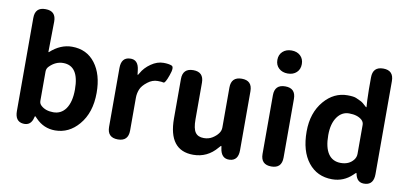

<svg xmlns="http://www.w3.org/2000/svg" viewBox="-75 -1059 2814 1322"><g transform="rotate(10 1332.5 -398.5)"><path d="M360 14Q281 14 225 -44Q211 -59 209 -59Q207 -59 205 -50Q191 12 135 6Q79 0 79 -72V-723Q79 -798 152 -797Q226 -797 225 -722L222 -512Q222 -507 226 -510Q296 -574 377 -574Q480 -574 539 -496.5Q598 -419 598 -290Q598 -151 525 -66Q457 14 360 14ZM413 -151Q447 -199 447 -287Q447 -453 336 -453Q283 -453 241 -410Q226 -395 226 -374V-169Q226 -149 241 -136Q273 -107 327 -107Q381 -107 413 -151Z M797 0Q723 0 723 -75V-486Q723 -560 783 -563Q842 -567 850 -493L853 -468Q854 -461 855.5 -461Q857 -461 865 -475Q887 -515 929.5 -544.5Q972 -574 1016 -574Q1053 -574 1073.5 -565.5Q1094 -557 1072 -497Q1051 -437 1039 -440.5Q1027 -444 998 -444Q961 -444 929 -419Q892 -391 881 -362Q870 -334 870 -304V-75Q870 0 797 0Z M1326 14Q1153 14 1153 -210V-485Q1153 -560 1227 -560Q1300 -560 1300 -485V-229Q1300 -165 1318.5 -138.5Q1337 -112 1378 -112Q1412 -112 1437.5 -128Q1463 -144 1477 -163Q1492 -182 1492 -206V-485Q1492 -560 1566 -560Q1639 -560 1639 -485V-73Q1639 0 1580 4Q1520 8 1510 -65L1509 -72Q1508 -80 1506 -80Q1504 -80 1491 -65Q1425 14 1326 14Z M1870 0Q1796 0 1796 -75V-485Q1796 -560 1870 -560Q1943 -560 1943 -485V-75Q1943 0 1870 0ZM1870 -650Q1832 -650 1808 -672Q1784 -694 1784 -730.5Q1784 -767 1808 -789Q1832 -811 1870 -811Q1908 -811 1931.5 -789Q1955 -767 1955 -730.5Q1955 -694 1931.5 -672Q1908 -650 1870 -650Z M2297 14Q2192 14 2130 -64.5Q2068 -143 2068 -280Q2068 -411 2140 -495Q2208 -574 2303 -574Q2347 -574 2365 -565.5Q2383 -557 2397.5 -550.5Q2412 -544 2441 -516Q2445 -513 2445 -518L2442 -562Q2440 -601 2440 -640V-723Q2440 -798 2513 -798Q2586 -798 2586 -723V-73Q2586 0 2528 5Q2469 11 2457 -53Q2456 -58 2454 -58Q2452 -58 2437 -43Q2378 14 2297 14ZM2425 -146Q2440 -165 2440 -189V-391Q2440 -411 2425 -425Q2394 -453 2335 -453Q2285 -453 2253 -409Q2219 -362 2219 -281Q2219 -195 2249 -151Q2279 -107 2336.5 -107Q2394 -107 2425 -146Z"/></g></svg>

Font: Resource Han Rounded JP
Style: Bold
Weight: 700
Designer: Cyano Hao (round all glyphs); Ryoko NISHIZUKA 西塚涼子 (kana, bopomofo & ideographs); Paul D. Hunt (Latin, Greek & Cyrillic)
Foundry: Cyano Hao
Version: 0.990